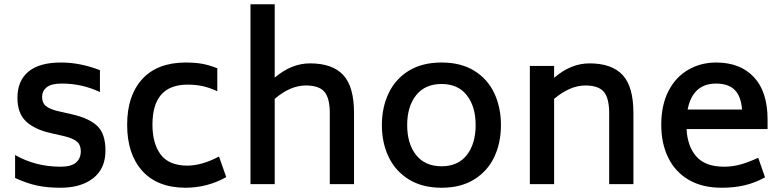

<svg xmlns="http://www.w3.org/2000/svg" viewBox="-20 -866 3670 903"><path d="M51 -29V-137Q147 -82 265 -82Q315 -82 337.5 -101.5Q360 -121 360 -154Q360 -184 343 -199Q326 -214 288 -224L215 -241Q141 -258 101.5 -296Q62 -334 62 -406Q62 -486 113.5 -529Q165 -572 267 -572Q357 -572 450 -536V-433Q366 -473 271 -473Q221 -473 199.5 -455.5Q178 -438 178 -411Q178 -382 195 -368Q212 -354 246 -345L320 -328Q399 -310 437.5 -273.5Q476 -237 476 -158Q476 -73 418.5 -28Q361 17 265 17Q202 17 153.5 6.5Q105 -4 51 -29Z M578 -279Q578 -416 648.5 -493.5Q719 -571 851 -572Q897 -572 930.5 -566Q964 -560 1002 -545V-437Q965 -454 932.5 -461Q900 -468 861 -468Q697 -467 697 -280Q697 -191 735.5 -139.5Q774 -88 859 -87Q930 -87 1010 -130L1044 -33Q955 17 851 17Q719 16 648.5 -63Q578 -142 578 -279Z M1645 -335V0H1531V-335Q1531 -404 1506 -434Q1481 -464 1419 -464Q1345 -464 1272 -401V0H1158V-846H1272V-501Q1351 -568 1438 -568Q1543 -568 1594 -513.5Q1645 -459 1645 -335Z M1776 -278Q1776 -361 1808 -428Q1840 -495 1903 -533.5Q1966 -572 2057 -572Q2147 -572 2210 -533.5Q2273 -495 2304.5 -428Q2336 -361 2336 -278Q2336 -194 2304.5 -127.5Q2273 -61 2210 -22Q2147 17 2057 17Q1966 17 1903 -22Q1840 -61 1808 -127.5Q1776 -194 1776 -278ZM2217 -278Q2217 -365 2175.5 -418Q2134 -471 2057 -471Q1979 -471 1937 -418Q1895 -365 1895 -278Q1895 -190 1937 -137Q1979 -84 2057 -84Q2134 -84 2175.5 -137Q2217 -190 2217 -278Z M2959 -335V0H2845V-335Q2845 -404 2820 -434Q2795 -464 2733 -464Q2661 -464 2586 -401V0H2472V-556H2586V-500Q2665 -568 2752 -568Q2857 -568 2908 -513.5Q2959 -459 2959 -335Z M3386 -82Q3425 -82 3463 -92.5Q3501 -103 3546 -124L3578 -32Q3531 -6 3482 5.5Q3433 17 3374 17Q3283 17 3219.5 -20Q3156 -57 3123 -124Q3090 -191 3090 -279Q3090 -372 3124 -438Q3158 -504 3217 -538Q3276 -572 3348 -572Q3461 -572 3525.5 -503.5Q3590 -435 3590 -304V-259H3209Q3213 -178 3255 -130Q3297 -82 3386 -82ZM3214 -351H3470Q3465 -414 3435 -443.5Q3405 -473 3348 -473Q3238 -473 3214 -351Z"/></svg>

Font: Biryani SemiBold
Style: Regular
Weight: 600
Designer: Dan Reynolds and Mathieu Réguer
Foundry: Dan Reynolds and Mathieu Réguer
Version: Version 1.004; ttfautohint (v1.1) -l 5 -r 5 -G 72 -x 0 -D la